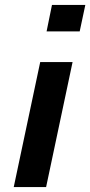

<svg xmlns="http://www.w3.org/2000/svg" viewBox="-20 -763 368 783"><path d="M170 -635 192 -743H328L305 -635ZM36 0 144 -510H276L168 0Z"/></svg>

Font: Saira Expanded SemiBold
Style: Italic
Weight: 600
Width: 7
Italic angle: -12°
Designer: Hector Gatti with collaboration of the Omnibus-Type team
Foundry: Omnibus-Type
Version: Version 1.101